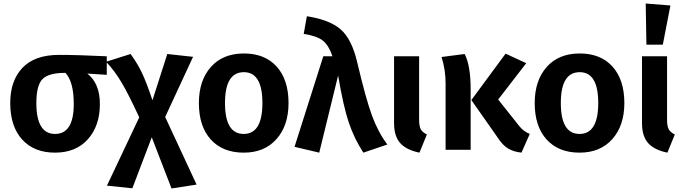

<svg xmlns="http://www.w3.org/2000/svg" viewBox="-20 -849 3875 1088"><path d="M585 -530V-425L475 -432Q546 -376 546 -260Q546 -136 478 -60Q410 16 292 16Q173 16 105.5 -58.5Q38 -133 38 -265Q38 -392 107.5 -465Q177 -538 315 -538Q421 -538 585 -530ZM398 -260Q398 -385 351 -436H348Q255 -436 220.5 -400.5Q186 -365 186 -265Q186 -90 292 -90Q398 -90 398 -260Z M916 -186 1094 197 952 219 840 -71 730 218 586 203 769 -184Q709 -314 669 -381.5Q629 -449 581 -499L720 -543Q758 -491 783.5 -438Q809 -385 844 -281L928 -543L1074 -527Z M1615 -265Q1615 -138 1547 -61Q1479 16 1361 16Q1242 16 1174.5 -58.5Q1107 -133 1107 -265Q1107 -393 1175 -469.5Q1243 -546 1362 -546Q1481 -546 1548 -471.5Q1615 -397 1615 -265ZM1362 -440Q1255 -440 1255 -265Q1255 -90 1361 -90Q1467 -90 1467 -265Q1467 -440 1362 -440Z M1719 -757Q1848 -737 1910.5 -682.5Q1973 -628 2004 -497Q2053 -289 2087.5 -195Q2122 -101 2175 -30L2039 16Q1987 -64 1956.5 -154.5Q1926 -245 1896 -421L1789 16L1649 -17L1812 -530H1864Q1843 -592 1810 -618.5Q1777 -645 1701 -657Z M2355 -530V-170Q2355 -134 2364.5 -116.5Q2374 -99 2399 -87L2357 16Q2283 1 2248 -38Q2213 -77 2213 -152V-530Z M2962 -491 2803 -285 2923 -134Q2947 -104 2982 -90L2935 16Q2889 11 2857.5 -8.5Q2826 -28 2797 -74L2651 -282L2845 -545ZM2613 -543Q2647 -477 2647 -344V0H2505V-376Q2505 -455 2482 -526Z M3518 -265Q3518 -138 3450 -61Q3382 16 3264 16Q3145 16 3077.5 -58.5Q3010 -133 3010 -265Q3010 -393 3078 -469.5Q3146 -546 3265 -546Q3384 -546 3451 -471.5Q3518 -397 3518 -265ZM3265 -440Q3158 -440 3158 -265Q3158 -90 3264 -90Q3370 -90 3370 -265Q3370 -440 3265 -440Z M3639 -829 3779 -818 3736 -596H3643ZM3760 -530V-170Q3760 -134 3769.5 -116.5Q3779 -99 3804 -87L3762 16Q3688 1 3653 -38Q3618 -77 3618 -152V-530Z"/></svg>

Font: FiraGO SemiBold
Style: Regular
Weight: 600
Designer: bBox Type
Foundry: bBox Type GmbH
Version: Version 1.001;PS 001.001;hotconv 1.0.88;makeotf.lib2.5.64775